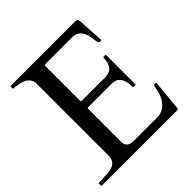

<svg xmlns="http://www.w3.org/2000/svg" viewBox="-181 -834 979 979"><g transform="rotate(-45 308.5 -344.0)"><path d="M3.4 -17.6Q3.4 -18.1 3.9 -19.8Q4.4 -21.5 7.3 -21.5H18.1Q38.6 -22.9 60.1 -23.2Q81.5 -23.4 99.1 -28.6Q116.7 -33.7 127.9 -46.6Q139.2 -59.6 139.2 -86.9V-601.6Q139.2 -620.6 131.3 -632.6Q123.5 -644.5 110.8 -651.9Q98.1 -659.2 82 -662.8Q65.9 -666.5 49.3 -668.9H39.1Q36.6 -668.9 35.9 -670.4Q35.2 -671.9 35.2 -672.9V-684.6Q35.2 -685.5 35.9 -687Q36.6 -688.5 39.1 -688.5H503.4Q512.2 -688.5 516.1 -685.3Q520 -682.1 521 -671.4L529.8 -529.8Q529.8 -527.3 527.3 -526.1Q524.9 -524.9 521.5 -524.9Q517.6 -524.9 515.6 -525.9Q513.7 -526.9 512.2 -528.8Q508.8 -533.7 507.3 -543.2Q505.9 -552.7 504.2 -564.5Q502.4 -576.2 499.3 -588.9Q496.1 -601.6 489.7 -612.3Q483.4 -623 472.4 -631.1Q461.4 -639.2 444.3 -642.1H240.7Q234.4 -642.1 234.4 -635.7V-383.3Q234.4 -378.4 239.3 -378.4H408.2Q420.4 -378.4 432.4 -381.6Q444.3 -384.8 453.4 -393.1Q462.4 -401.4 468 -416.3Q473.6 -431.2 473.6 -454.6Q473.6 -458.5 477.5 -458.5H489.3Q493.2 -458.5 493.2 -454.6V-245.6Q493.2 -243.2 491.7 -242.4Q490.2 -241.7 489.3 -241.7H477.5Q475.1 -241.7 474.4 -243.2Q473.6 -244.6 473.6 -245.6Q473.6 -272.9 468 -289.8Q462.4 -306.6 453.1 -316.2Q443.8 -325.7 431.9 -328.9Q419.9 -332 406.7 -332H239.3Q234.4 -332 234.4 -327.1V-89.4Q234.4 -75.2 238.8 -66.7Q243.2 -58.1 250.7 -53.7Q258.3 -49.3 268.1 -47.9Q277.8 -46.4 288.6 -46.4H451.2Q479.5 -46.4 498.5 -59.3Q517.6 -72.3 529.3 -90.8Q541 -109.4 546.6 -129.4Q552.2 -149.4 553.7 -163.6Q555.2 -177.2 568.4 -177.2Q570.8 -177.2 572.5 -175.3Q574.2 -173.3 574.2 -170.9L558.1 -6.8Q557.1 -4.4 555.4 -2.2Q553.7 0 551.3 0H7.3Q4.4 0 3.9 -1.7Q3.4 -3.4 3.4 -3.9Z"/></g></svg>

Font: Kurinto Book Core
Style: Regular
Weight: 400
Designer: Kurinto was developed by Clint Goss from a range of fonts that are compatible with the SIL Open Font License Version 1.1
Foundry: Clinton F. Goss
Version: Version 2.196; July 25, 2020